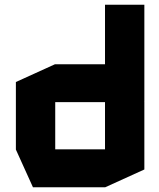

<svg xmlns="http://www.w3.org/2000/svg" viewBox="-20 -790 670 810"><path d="M588 -361 423 -519V-770H589V-361ZM213 -359V-519H480L589 -360V-359ZM119 0 47 -159V-160H423V0ZM47 -160V-444L212 -519H213V-160ZM423 0V-359H589V-75L424 0Z"/></svg>

Font: Foldit
Style: Bold
Weight: 700
Version: Version 1.003